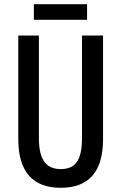

<svg xmlns="http://www.w3.org/2000/svg" viewBox="-20 -883 577 913"><path d="M394 -863H141V-789H394ZM470 -221V-714H370V-227C370 -119 337 -79 269 -79C202 -79 165 -119 165 -226V-714H67V-221C67 -65 137 10 269 10C401 10 470 -65 470 -221Z"/></svg>

Font: Noto Sans Gurmukhi UI ExtraCondensed Medium
Style: Regular
Weight: 500
Width: 2
Designer: Jelle Bosma - Monotype Design Team
Foundry: Monotype Imaging Inc.
Version: Version 2.004